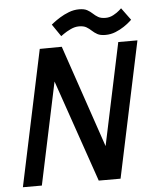

<svg xmlns="http://www.w3.org/2000/svg" viewBox="-57 -890 751 938"><g transform="rotate(-5 318.5 -421.0)"><path d="M216 -501 110 0H17L158 -666L266 -667L437 -165L543 -666H637L496 0H389ZM227 -779Q227 -779 239 -788.5Q251 -798 271 -810.5Q291 -823 315.5 -832.5Q340 -842 366 -842Q391 -842 405.5 -834Q420 -826 431 -815.5Q442 -805 455.5 -797Q469 -789 492 -789Q512 -789 530.5 -799Q549 -809 560 -819Q571 -829 571 -829L615 -769Q615 -769 604.5 -759.5Q594 -750 575.5 -737.5Q557 -725 533.5 -715.5Q510 -706 484 -706Q459 -706 444.5 -714Q430 -722 419 -732.5Q408 -743 394.5 -751Q381 -759 358 -759Q338 -759 317 -749Q296 -739 282 -729Q268 -719 268 -719Z"/></g></svg>

Font: Epunda Sans Medium
Style: Italic
Weight: 500
Italic angle: -12.0243°
Designer: Simon Atzbach
Foundry: typofactur
Version: Version 2.204; ttfautohint (v1.8.4.7-5d5b)